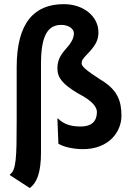

<svg xmlns="http://www.w3.org/2000/svg" viewBox="-20 -726 623 944"><path d="M28.3 132.3V134.8L126.5 198.7C161.1 172.4 181.6 124 181.6 22V-414.6C181.6 -563 222.2 -603.5 281.2 -603.5C319.8 -603.5 343.3 -583 343.3 -562.5C343.3 -544.4 336.9 -522.5 306.2 -488.3C274.9 -453.6 262.2 -426.8 262.2 -389.6C262.2 -341.8 290 -311 363.8 -266.6C439 -228.5 456.5 -196.8 456.5 -175.3C456.5 -129.9 430.2 -104 377.9 -104C333 -104 296.4 -112.3 264.2 -144L262.2 -141.6L267.1 -19.5C291 -4.4 338.9 7.3 388.2 7.3C515.1 7.3 577.1 -77.6 577.1 -156.7C577.1 -230.5 557.6 -285.6 472.7 -335.4C400.9 -381.3 381.3 -400.9 381.3 -414.1C381.3 -428.2 386.2 -436.5 409.2 -460C454.1 -505.9 463.9 -533.2 463.9 -567.4C463.9 -646 390.1 -705.6 293.9 -705.6C149.4 -705.6 62 -615.7 62 -395.5V-132.3C62 51.8 59.6 110.8 28.3 132.3Z"/></svg>

Font: HammersmithOne
Style: Regular
Weight: 400
Designer: Nicole Fally
Foundry: Nicole Fally
Version: Version 1.003